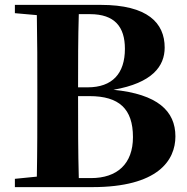

<svg xmlns="http://www.w3.org/2000/svg" viewBox="-20 -767 767 787"><path d="M41 -713 131 -705C133 -603 133 -502 133 -400V-364C133 -256 133 -148 131 -43L41 -34V0H358C628 0 699 -110 699 -208C699 -312 626 -381 445 -399C605 -427 655 -496 655 -572C655 -673 585 -747 393 -747H41ZM300 -373H347C468 -373 525 -321 525 -205C525 -95 460 -37 353 -37H303C300 -144 300 -254 300 -373ZM303 -709H349C450 -709 492 -657 492 -567C492 -466 441 -409 339 -409H300C300 -512 300 -611 303 -709Z"/></svg>

Font: Noto Serif CJK HK Black
Style: Regular
Weight: 900
Designer: Ryoko NISHIZUKA 西塚涼子 (kana & ideographs); Frank Grießhammer (Latin, Greek & Cyrillic); Wenlong ZHANG 张文龙 (bopomofo); San
Foundry: Adobe
Version: Version 2.001;hotconv 1.1.0;makeotfexe 2.6.0